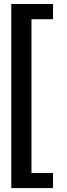

<svg xmlns="http://www.w3.org/2000/svg" viewBox="-20 -749 337 962"><path d="M36.6 193.4H245.6V117.7H137.7V-652.8H245.6V-729H36.6Z"/></svg>

Font: SG Kara
Style: Regular
Weight: 400
Designer: Damoon Khanjanzadeh
Version: Version 1.000